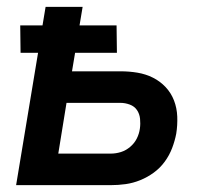

<svg xmlns="http://www.w3.org/2000/svg" viewBox="-20 -540 640 560"><path d="M27 0 91 -386H40L39 -466H104L113 -520H221L212 -466H320L321 -386H199L190 -332H332Q357 -332 381 -328Q405 -324 426 -313.5Q447 -303 463 -286Q479 -269 487.5 -247Q496 -225 497 -200Q498 -175 494 -150Q490 -129 482 -108Q474 -87 460.5 -68.5Q447 -50 428.5 -36.5Q410 -23 389 -14.5Q368 -6 346.5 -3Q325 0 303 0ZM303 -92Q318 -92 332.5 -96.5Q347 -101 359.5 -111.5Q372 -122 379 -136Q386 -150 388 -165Q390 -179 388.5 -193.5Q387 -208 379.5 -219Q372 -230 358.5 -235Q345 -240 331 -240H174L150 -92Z"/></svg>

Font: Iosevka Aile Semibold Oblique
Style: Regular
Weight: 600
Italic angle: -9°
Designer: Belleve Invis
Foundry: Belleve Invis
Version: Version 31.1.0; ttfautohint (v1.8.4)